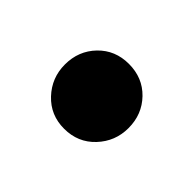

<svg xmlns="http://www.w3.org/2000/svg" viewBox="-51 -401 338 338"><g transform="rotate(45 118.0 -232.0)"><path d="M119 -151.5Q85 -151.5 62.5 -175.5Q40 -199.5 40 -232.5Q40 -266.5 62.5 -289.8Q85 -313 119 -313Q153.5 -313 176 -289.8Q198.5 -266.5 198.5 -232.5Q198.5 -199.5 176 -175.5Q153.5 -151.5 119 -151.5Z"/></g></svg>

Font: Fraunces 144pt SuperSoft SemiBold
Style: Regular
Weight: 600
Version: Version 1.000;[b76b70a41]